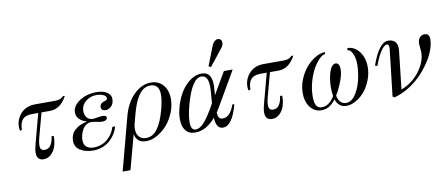

<svg xmlns="http://www.w3.org/2000/svg" viewBox="-79 -1059 3762 1618"><g transform="rotate(-10 1802.0 -250.0)"><path d="M487.8 -482.9Q433.6 -379.9 342.8 -379.9H270L213.9 -171.9Q204.1 -136.2 204.1 -108.9Q204.1 -85.9 213.4 -75Q222.7 -64 243.2 -64Q276.4 -64 294.7 -92.3Q313 -120.6 318.8 -167H336.9V-157.2Q336.9 -114.3 324.2 -76.4Q311.5 -38.6 284.2 -13.2Q256.8 12.2 220.2 12.2Q162.1 12.2 162.1 -53.2Q162.1 -81.5 173.8 -124L242.2 -379.9H189.9Q132.3 -379.9 107.2 -351.1Q82 -322.3 82 -264.2L64.9 -257.8Q61 -275.4 61 -290Q61 -356.9 106.2 -406.5Q151.4 -456.1 230 -456.1H400.9Q448.7 -456.1 471.2 -482.9Z M752 -467.8Q782.7 -467.8 809.6 -461.2Q836.4 -454.6 857.2 -435.8Q877.9 -417 877.9 -388.2Q877.9 -347.2 854.5 -325.7Q831.1 -304.2 805.7 -304.2Q789.1 -304.2 778.8 -313Q768.6 -321.8 768.6 -336.9Q768.6 -368.2 806.6 -379.9Q823.7 -385.3 828.6 -389.2Q833.5 -393.1 833.5 -402.8Q833.5 -421.9 807.4 -432.9Q781.2 -443.8 750.5 -443.8Q698.7 -443.8 658.7 -411.4Q618.7 -378.9 618.7 -328.1Q618.7 -294.9 637 -272.9Q655.3 -251 687.5 -251Q698.7 -251 727.5 -256.1Q756.3 -261.2 771.5 -261.2Q785.6 -261.2 795.2 -256.1Q804.7 -251 804.7 -241.2Q804.7 -229.5 793 -221.7Q781.2 -213.9 761.7 -213.9Q744.1 -213.9 713.4 -220.5Q682.6 -227.1 669.9 -227.1Q644.5 -227.1 624 -212.9Q603.5 -198.7 592 -177Q580.6 -155.3 574.7 -132.8Q568.8 -110.4 568.8 -90.8Q568.8 -48.8 592.5 -30.5Q616.2 -12.2 651.9 -12.2Q719.2 -12.2 769 -53Q818.8 -93.8 836.9 -155.8H860.8Q853 -126 835.7 -97.2Q818.4 -68.4 792.2 -43.5Q766.1 -18.6 728.3 -3.2Q690.4 12.2 646.5 12.2Q579.1 12.2 534.4 -15.4Q489.7 -43 489.7 -96.2Q489.7 -117.2 495.1 -135.3Q500.5 -153.3 508.5 -166Q516.6 -178.7 529.8 -189.9Q543 -201.2 554.2 -208Q565.4 -214.8 582.3 -221.4Q599.1 -228 609.1 -231.2Q619.1 -234.4 634.8 -238.8Q602.1 -244.6 574.5 -269Q546.9 -293.5 546.9 -330.1Q546.9 -369.6 578.9 -402.1Q610.8 -434.6 657.2 -451.2Q703.6 -467.8 752 -467.8Z M1098.6 12.2Q1018.1 12.2 1002.9 -64L923.8 230H856.9L978.5 -228Q996.1 -294.4 1031 -348.4Q1065.9 -402.3 1115.2 -435.1Q1164.6 -467.8 1218.8 -467.8Q1285.2 -467.8 1324.5 -422.1Q1363.8 -376.5 1363.8 -303.2Q1363.8 -244.1 1339.8 -185.8Q1315.9 -127.4 1278.3 -84.5Q1240.7 -41.5 1192.6 -14.6Q1144.5 12.2 1098.6 12.2ZM1046.9 -228 1025.9 -148.9Q1020.5 -127.9 1020.5 -106Q1020.5 -63 1041.7 -38.6Q1063 -14.2 1102.5 -14.2Q1160.2 -14.2 1199.7 -68.8Q1239.3 -123.5 1266.6 -225.1Q1287.6 -302.7 1287.6 -352.1Q1287.6 -443.8 1212.9 -443.8Q1182.1 -443.8 1156.5 -428.5Q1130.9 -413.1 1110.8 -383.5Q1090.8 -354 1075.7 -316.2Q1060.5 -278.3 1046.9 -228Z M1654.3 -467.8Q1679.7 -467.8 1697 -458.7Q1714.4 -449.7 1723.6 -433.1Q1732.9 -416.5 1736.6 -397.5Q1740.2 -378.4 1740.2 -354Q1740.2 -335.4 1738.3 -313L1734.4 -268.1L1844.2 -456.1H1919.4L1749.5 -163.1Q1748 -160.2 1723.6 -121.1Q1724.6 -94.2 1734.1 -79.1Q1743.7 -64 1766.6 -64Q1802.2 -64 1827.9 -95.2Q1853.5 -126.5 1864.3 -166H1882.3Q1835.4 12.2 1754.4 12.2Q1697.3 12.2 1692.4 -83Q1611.8 12.2 1518.6 12.2Q1462.9 12.2 1435.5 -23.7Q1408.2 -59.6 1408.2 -121.1Q1408.2 -166 1423.3 -222.2Q1453.1 -333 1517.8 -400.4Q1582.5 -467.8 1654.3 -467.8ZM1525.4 -12.2Q1558.6 -12.2 1593.5 -48.8Q1628.4 -85.4 1669.4 -155.8L1698.2 -206.1L1706.5 -313Q1707.5 -324.2 1707.5 -344.2Q1707.5 -443.8 1648.4 -443.8Q1566.9 -443.8 1507.3 -223.1Q1484.4 -135.3 1484.4 -81.1Q1484.4 -12.2 1525.4 -12.2ZM1742.7 -507.8 1723.6 -518.1 1790.5 -689Q1798.8 -707.5 1812 -718.8Q1825.2 -730 1838.4 -730Q1856 -730 1864.7 -720.2Q1873.5 -710.4 1873.5 -694.8Q1873.5 -668.9 1848.6 -641.1Z M2442.9 -482.9Q2388.7 -379.9 2297.9 -379.9H2225.1L2168.9 -171.9Q2159.2 -136.2 2159.2 -108.9Q2159.2 -85.9 2168.5 -75Q2177.7 -64 2198.2 -64Q2231.4 -64 2249.8 -92.3Q2268.1 -120.6 2273.9 -167H2292V-157.2Q2292 -114.3 2279.3 -76.4Q2266.6 -38.6 2239.3 -13.2Q2211.9 12.2 2175.3 12.2Q2117.2 12.2 2117.2 -53.2Q2117.2 -81.5 2128.9 -124L2197.3 -379.9H2145Q2087.4 -379.9 2062.3 -351.1Q2037.1 -322.3 2037.1 -264.2L2020 -257.8Q2016.1 -275.4 2016.1 -290Q2016.1 -356.9 2061.3 -406.5Q2106.4 -456.1 2185.1 -456.1H2356Q2403.8 -456.1 2426.3 -482.9Z M2720.7 -59.1Q2710.9 -46.4 2702.1 -36.9Q2693.4 -27.3 2677.7 -14.6Q2662.1 -2 2641.8 5.1Q2621.6 12.2 2598.6 12.2Q2539.1 12.2 2502.4 -35.4Q2465.8 -83 2465.8 -158.2Q2465.8 -216.3 2489.3 -273.9Q2512.7 -331.5 2548.3 -372.8Q2584 -414.1 2627.7 -439.9Q2671.4 -465.8 2710.9 -465.8L2707 -448.2Q2687 -448.2 2659.2 -420.7Q2631.3 -393.1 2605.7 -348.9Q2580.1 -304.7 2562 -241Q2543.9 -177.2 2543.9 -113.8Q2543.9 -60.5 2558.3 -36.4Q2572.8 -12.2 2606 -12.2Q2640.1 -12.2 2668.2 -34.7Q2696.3 -57.1 2713.9 -88.9Q2708 -117.7 2708 -162.1Q2708 -195.3 2712.6 -228.5Q2717.3 -261.7 2726.1 -290.8Q2734.9 -319.8 2749.3 -337.9Q2763.7 -356 2781.7 -356Q2798.3 -356 2807.1 -341.1Q2815.9 -326.2 2815.9 -300.8Q2815.9 -255.9 2791 -193.1Q2766.1 -130.4 2739.7 -88.9Q2743.2 -59.6 2762.2 -35.9Q2781.2 -12.2 2813 -12.2Q2861.3 -12.2 2898.9 -72Q2936.5 -131.8 2951.7 -220.2Q2960.9 -275.9 2960.9 -315.9Q2960.9 -372.6 2942.4 -410.4Q2923.8 -448.2 2898.9 -448.2L2902.8 -465.8Q2961.9 -465.8 3002.9 -412.6Q3043.9 -359.4 3043.9 -278.8Q3043.9 -224.1 3023.2 -170.2Q3002.4 -116.2 2969.7 -76.4Q2937 -36.6 2895 -12.2Q2853 12.2 2812 12.2Q2744.1 12.2 2720.7 -59.1Z M3126 -273.9 3106 -279.8Q3171.9 -467.8 3251 -467.8Q3289.6 -467.8 3309.1 -446.5Q3328.6 -425.3 3328.6 -388.2Q3328.6 -375 3327.6 -369.1L3291 -43Q3386.7 -79.6 3448.2 -160.6Q3509.8 -241.7 3509.8 -324.2Q3509.8 -338.9 3506.8 -362.3Q3503.9 -385.7 3503.9 -396Q3503.9 -429.7 3520.5 -448.7Q3537.1 -467.8 3563 -467.8Q3604 -467.8 3604 -418.9Q3604 -377 3585.2 -325.7Q3566.4 -274.4 3531 -222.2Q3495.6 -169.9 3449.5 -123.3Q3403.3 -76.7 3343.5 -40.3Q3283.7 -3.9 3221.7 12.2L3206.5 2L3252 -392.1Q3252.9 -397 3252.9 -408.2Q3252.9 -424.3 3249 -431.2Q3245.1 -438 3235.8 -438Q3210 -438 3178.7 -388.2Q3147.5 -338.4 3126 -273.9Z"/></g></svg>

Font: Flanker Steampunk
Style: Italic
Weight: 400
Italic angle: -12°
Designer: Alexey Kryukov, Leonardo Di Lena
Foundry: Alexey Kryukov, Leonardo Di Lena
Version: 1.210